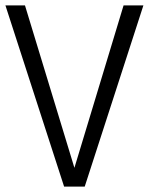

<svg xmlns="http://www.w3.org/2000/svg" viewBox="-20 -687 548 707"><path d="M254 -69 435 -667H508L292 0H216L0 -667H72Z"/></svg>

Font: Epunda Sans Light
Style: Regular
Weight: 300
Designer: Simon Atzbach
Foundry: typofactur
Version: Version 2.204; ttfautohint (v1.8.4.7-5d5b)